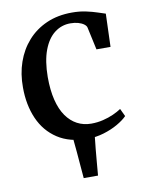

<svg xmlns="http://www.w3.org/2000/svg" viewBox="-83 -614 649 853"><g transform="rotate(-10 241.5 -187.0)"><path d="M225 180Q222.5 151 220 121.2Q217.5 91.5 215 60.8Q212.5 30 209 -2H306.5Q302.5 31.5 299.8 61.8Q297 92 294.5 121.2Q292 150.5 289.5 180ZM272.5 11Q192 11 137.8 -24.5Q83.5 -60 56.2 -122.2Q29 -184.5 29 -263Q28.5 -324.5 46.8 -377Q65 -429.5 100.2 -469.2Q135.5 -509 186 -531.2Q236.5 -553.5 301 -553.5Q335.5 -553.5 364 -547.2Q392.5 -541 413.8 -533.8Q435 -526.5 448.5 -522.5L443.5 -373.5H380L358 -475Q356.5 -483.5 346.5 -491Q336.5 -498.5 320.8 -503Q305 -507.5 285.5 -507.5Q245.5 -507.5 214 -483.2Q182.5 -459 164.2 -410.5Q146 -362 145.5 -289.5Q145.5 -230.5 156.5 -186Q167.5 -141.5 188.2 -112Q209 -82.5 237.5 -67.5Q266 -52.5 300.5 -52.5Q328.5 -52.5 354.2 -58.8Q380 -65 401.5 -74.8Q423 -84.5 437.5 -94.5L454 -59.5Q438 -43 409.8 -26.8Q381.5 -10.5 346 0.2Q310.5 11 272.5 11Z"/></g></svg>

Font: Merriweather 60pt Medium
Style: Regular
Weight: 500
Version: Version 2.100